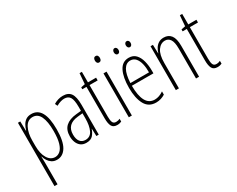

<svg xmlns="http://www.w3.org/2000/svg" viewBox="-118 -1249 2471 2004"><g transform="rotate(-30 1117.5 -246.5)"><path d="M235 -539Q387 -539 387 -270Q387 -126 345.5 -58Q304 10 234 10Q197 10 172 -6.5Q147 -23 131 -48Q115 -73 108 -100H105Q105 -88 106 -70Q107 -52 107 -29V234H70V-529H98L101 -416H104Q113 -449 129 -477Q145 -505 170.5 -522Q196 -539 235 -539ZM231 -505Q171 -505 139 -445Q107 -385 107 -291V-228Q107 -135 141 -79.5Q175 -24 230 -24Q263 -24 290.5 -48Q318 -72 334 -125.5Q350 -179 350 -270Q350 -383 321 -444Q292 -505 231 -505Z M615 -539Q681 -539 710 -497Q739 -455 739 -359V0H710L707 -89H705Q693 -51 667 -20.5Q641 10 587 10Q545 10 519 -10.5Q493 -31 480.5 -63.5Q468 -96 468 -133Q468 -212 513 -253Q558 -294 641 -302L702 -308V-356Q702 -440 681 -473Q660 -506 613 -506Q594 -506 569.5 -499Q545 -492 517 -476L503 -506Q557 -539 615 -539ZM643 -272Q506 -258 506 -134Q506 -79 529 -50Q552 -21 593 -21Q652 -21 677.5 -75.5Q703 -130 703 -218V-278Z M964 -24Q977 -24 989 -27Q1001 -30 1010 -35V-1Q999 4 986.5 7Q974 10 958 10Q911 10 894 -22Q877 -54 877 -116V-496H827V-519L876 -529L886 -656H914V-529H1012V-496H914V-115Q914 -69 924 -46.5Q934 -24 964 -24Z M1120 -727Q1136 -727 1143 -715.5Q1150 -704 1150 -689Q1150 -671 1142 -660.5Q1134 -650 1119 -650Q1105 -650 1097.5 -661Q1090 -672 1090 -688Q1090 -704 1097 -715.5Q1104 -727 1120 -727ZM1138 -529V0H1101V-529Z M1409 -539Q1462 -539 1493.5 -505.5Q1525 -472 1539 -418Q1553 -364 1553 -303V-269H1293Q1293 -149 1327 -86.5Q1361 -24 1430 -24Q1483 -24 1536 -61V-22Q1514 -8 1486.5 1Q1459 10 1428 10Q1338 10 1297 -64.5Q1256 -139 1256 -264Q1256 -391 1293.5 -465Q1331 -539 1409 -539ZM1409 -506Q1359 -506 1329 -455.5Q1299 -405 1294 -301H1518Q1519 -357 1508 -403.5Q1497 -450 1472.5 -478Q1448 -506 1409 -506ZM1304 -664Q1304 -679 1311.5 -689.5Q1319 -700 1332 -700Q1344 -700 1352 -690Q1360 -680 1360 -664Q1360 -647 1352 -637.5Q1344 -628 1332 -628Q1319 -628 1311.5 -638.5Q1304 -649 1304 -664ZM1449 -665Q1449 -680 1457 -690Q1465 -700 1478 -700Q1490 -700 1498 -690.5Q1506 -681 1506 -665Q1506 -648 1498 -638Q1490 -628 1478 -628Q1465 -628 1457 -638.5Q1449 -649 1449 -665Z M1831 -539Q1887 -539 1917.5 -499Q1948 -459 1948 -373V0H1911V-362Q1911 -438 1888.5 -471.5Q1866 -505 1827 -505Q1775 -505 1740 -455.5Q1705 -406 1705 -305V0H1668V-529H1697L1700 -425H1702Q1710 -454 1726 -480Q1742 -506 1767.5 -522.5Q1793 -539 1831 -539Z M2173 -24Q2186 -24 2198 -27Q2210 -30 2219 -35V-1Q2208 4 2195.5 7Q2183 10 2167 10Q2120 10 2103 -22Q2086 -54 2086 -116V-496H2036V-519L2085 -529L2095 -656H2123V-529H2221V-496H2123V-115Q2123 -69 2133 -46.5Q2143 -24 2173 -24Z"/></g></svg>

Font: Noto Sans Gujarati ExtraCondensed ExtraLight
Style: Regular
Weight: 200
Width: 2
Designer: Jelle Bosma - Monotype Design Team, Universal Thirst
Foundry: Monotype Imaging Inc.
Version: Version 2.106; ttfautohint (v1.8.4.7-5d5b)